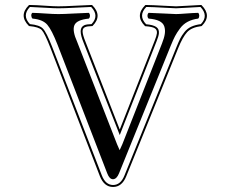

<svg xmlns="http://www.w3.org/2000/svg" viewBox="-20 -701 917 764"><path d="M571.3 -627Q566.9 -631.3 566.9 -638.4Q566.9 -645.5 571.3 -649.9Q596.2 -649.4 633.1 -647.2Q669.9 -645 680.7 -645Q691.4 -645 719.5 -647.2Q747.6 -649.4 768.6 -649.9Q772.9 -645.5 772.9 -638.4Q772.9 -631.3 768.6 -627Q745.1 -624 727.1 -614.5Q709 -605 696.3 -587.9Q683.6 -570.8 676.5 -557.1Q669.4 -543.5 660.2 -521L453.6 -11.2Q444.3 11.7 429.7 12.2Q415.5 12.2 406.7 -11.2L209 -522.9Q186 -582 168 -602.8Q149.9 -623.5 109.4 -627Q105 -631.3 104.5 -638.4Q104 -645.5 108.4 -649.9Q130.9 -649.4 161.4 -647.2Q191.9 -645 212.6 -645Q233.4 -645 272.7 -647.2Q312 -649.4 333.5 -649.9Q337.9 -645.5 337.9 -638.4Q337.9 -631.3 333.5 -627Q284.7 -622.1 275.9 -600.3Q267.1 -578.6 287.1 -534.2L445.8 -127L456.1 -103.5L466.8 -127L624.5 -527.8Q633.3 -549.8 635.7 -565.9Q638.2 -582 633.8 -595.7Q629.4 -609.4 613.8 -617.2Q598.1 -625 571.3 -627ZM560.5 -681.2Q588.9 -680.7 631.1 -678.2Q673.3 -675.8 680.7 -675.8Q691.4 -675.8 726.1 -678.2Q760.7 -680.7 779.3 -681.2H781.2L782.2 -680.2Q823.7 -638.7 783.7 -598.6L782.7 -597.7L781.7 -597.2Q742.2 -592.3 724.6 -573Q707 -553.7 689 -509.3L482.4 0.5Q465.3 43 429.7 43Q394.5 43 377.4 0L180.2 -511.7Q157.7 -569.3 146 -581.5Q134.3 -593.8 97.2 -597.2H95.7L94.7 -598.1Q53.7 -639.2 94.7 -680.2L96.2 -681.2H98.6Q126 -680.7 160.4 -678.2Q194.8 -675.8 212.4 -675.8Q234.9 -675.8 279.1 -678.2Q323.2 -680.7 344.2 -681.2H346.2L347.2 -680.2Q388.7 -638.7 348.6 -598.1L347.7 -597.2H346.2Q327.1 -596.7 319.3 -593.3Q308.6 -589.4 308.6 -576.2Q308.6 -563 320.8 -533.2L456.5 -185.5L595.7 -539.6Q603.5 -559.1 604.5 -569.3Q605.5 -582.5 595.7 -588.6Q585.9 -594.7 559.1 -596.7H557.6L556.6 -597.7Q516.1 -638.2 557.6 -680.2L559.1 -681.2ZM562 -673.3Q528.8 -638.7 561.5 -604.5Q588.9 -602.1 601.3 -594Q613.8 -585.9 612.3 -568.4Q611.3 -557.1 603 -536.6L456.5 -163.6L313 -530.3Q300.8 -559.6 301 -577.1Q301.3 -594.7 316.4 -601.1Q325.7 -604.5 344.2 -605Q376 -638.2 342.8 -673.3Q324.2 -672.9 279.8 -670.4Q235.4 -668 212.4 -668Q194.3 -668 159.9 -670.2Q125.5 -672.4 99.1 -673.3Q66.4 -639.2 99.1 -605Q137.2 -601.6 151.1 -586.9Q165 -572.3 187.5 -514.6L385.3 -2.9Q399.9 34.7 429.7 35.2Q460 35.2 475.1 -2.4L681.6 -512.2Q690.9 -535.2 697 -547.4Q703.1 -559.6 714.1 -573.5Q725.1 -587.4 741 -594.7Q756.8 -602.1 779.3 -605Q811 -638.2 777.8 -673.3Q760.7 -672.9 726.3 -670.4Q691.9 -668 680.7 -668Q672.9 -668 631.6 -670.4Q590.3 -672.9 562 -673.3Z"/></svg>

Font: Linux Libertine Initials
Style: Initials
Weight: 400
Designer: Philipp H. Poll
Foundry: Philipp H. Poll
Version: Version 5.0.6